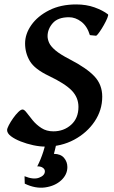

<svg xmlns="http://www.w3.org/2000/svg" viewBox="-20 -650 516 871"><path d="M469.7 -585Q472.7 -582.5 467 -568.6Q461.4 -554.7 451.4 -536.9Q441.4 -519 431.4 -504.9Q421.4 -490.7 416.5 -487.8L387.7 -490.7Q375.5 -531.2 348.9 -551.5Q322.3 -571.8 293 -571.8Q242.7 -571.8 219.2 -544.9Q195.8 -518.1 195.8 -485.8Q195.8 -471.7 202.9 -455.8Q210 -439.9 231.4 -421.6Q252.9 -403.3 296.4 -380.9Q373 -341.3 408.4 -303.7Q443.8 -266.1 443.8 -211.4Q443.8 -150.4 409.2 -98.9Q374.5 -47.4 316.2 -16.1Q257.8 15.1 186 15.1Q160.6 15.1 130.9 8.8Q101.1 2.4 74 -8.3Q46.9 -19 29.5 -32.2Q12.2 -45.4 12.2 -60.1Q12.2 -66.9 20 -82Q27.8 -97.2 39.6 -113.8Q51.3 -130.4 63 -141.8Q74.7 -153.3 82.5 -153.3Q90.3 -153.3 101.3 -138.4Q112.3 -123.5 128.7 -103.8Q145 -84 168 -69.1Q190.9 -54.2 222.2 -54.2Q269.5 -54.2 302.7 -84Q335.9 -113.8 335.9 -165Q335.9 -207.5 305.7 -239Q275.4 -270.5 201.7 -305.7Q137.2 -336.4 115.5 -372.8Q93.8 -409.2 93.8 -453.1Q93.8 -496.1 122.3 -536.6Q150.9 -577.1 203.1 -603.5Q255.4 -629.9 325.7 -629.9Q371.6 -629.9 408.9 -616.5Q446.3 -603 469.7 -585ZM285.6 107.9Q285.6 142.1 257.6 168Q229.5 193.8 185.1 200.2Q140.6 206.5 92.3 183.1L91.3 149.4Q131.8 166 157.7 156Q183.6 146 183.6 127Q183.6 117.2 173.6 110.6Q163.6 104 148.9 105Q165 73.7 176.5 37.8Q188 2 192.4 -25.4L240.2 -24.4Q239.3 -15.1 236.1 0Q232.9 15.1 229.5 29.1Q226.1 43 224.6 47.9Q255.4 48.3 270.5 66.2Q285.6 84 285.6 107.9Z"/></svg>

Font: Gentium Plus
Style: Bold Italic
Weight: 700
Italic angle: -8°
Designer: Victor Gaultney, Annie Olsen, Iska Routamaa, Becca Hirsbrunner
Foundry: SIL International
Version: Version 6.101